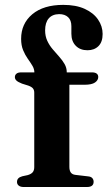

<svg xmlns="http://www.w3.org/2000/svg" viewBox="-20 -748 435 768"><path d="M257.5 -80.5Q257.5 -66 263.2 -58Q269 -50 281.5 -48.5L332.5 -42.5Q344 -41.5 349.2 -35.5Q354.5 -29.5 354.5 -21Q354.5 0 328 0H74Q62 0 55 -5.5Q48 -11 48 -20Q48 -29 53.2 -34.5Q58.5 -40 69.5 -43L90.5 -47.5Q104.5 -51.5 110.8 -59Q117 -66.5 117 -79.5V-377.5Q117 -387.5 112 -394Q107 -400.5 93.5 -405.5L68 -413.5Q51.5 -420 45.5 -426Q39.5 -432 39.5 -439.5Q39.5 -448 45.8 -453.2Q52 -458.5 65 -458.5H147.5L117.5 -441.5V-457.5Q117.5 -472 109.5 -485.2Q101.5 -498.5 91 -513.2Q80.5 -528 72.5 -547.2Q64.5 -566.5 64.5 -592.5Q64.5 -653.5 109.2 -691Q154 -728.5 233 -728.5Q284 -728.5 319 -712.5Q354 -696.5 372.2 -669.8Q390.5 -643 390.5 -612Q390.5 -580 373.8 -563.5Q357 -547 330 -547Q300.5 -547 283 -565Q265.5 -583 265.5 -613V-643Q265.5 -667 252.5 -679.2Q239.5 -691.5 216.5 -691.5Q189 -691 174.8 -674.2Q160.5 -657.5 160.5 -626.5Q160.5 -603.5 169 -585Q177.5 -566.5 190.8 -551Q204 -535.5 217 -521Q230 -506.5 238.5 -491.5Q247 -476.5 247 -459.5V-436.5L231 -458.5H348Q360 -458.5 366.5 -453.8Q373 -449 373 -440Q373 -427 360 -418Q347 -409 318 -409H257.5Z"/></svg>

Font: Fraunces SemiBold
Style: Regular
Weight: 600
Version: Version 1.000;[b76b70a41]